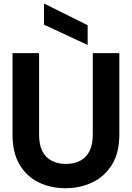

<svg xmlns="http://www.w3.org/2000/svg" viewBox="-20 -980 695 1012"><path d="M325 12Q247 12 183.5 -19Q120 -50 83 -112.5Q46 -175 46 -271V-700H186V-270Q186 -219 202.5 -185Q219 -151 251 -133.5Q283 -116 327 -116Q372 -116 404 -133.5Q436 -151 452.5 -185Q469 -219 469 -270V-700H609V-271Q609 -175 570.5 -112.5Q532 -50 467.5 -19Q403 12 325 12ZM442 -743 212 -850V-960H215L442 -847Z"/></svg>

Font: DM Sans 9pt 36pt ExtraBold
Style: Regular
Weight: 800
Version: Version 4.004;gftools[0.9.30]